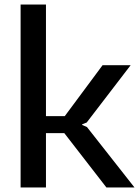

<svg xmlns="http://www.w3.org/2000/svg" viewBox="-20 -828 614 848"><path d="M71 -808H183V-315H266L433 -540H557L363 -287L343 -279V-276L364 -267L574 0H450L264 -240H183V0H71Z"/></svg>

Font: EncodeSans
Style: Medium
Weight: 500
Designer: Pablo Impallari, Andres Torresi
Foundry: Pablo Impallari, Andres Torresi
Version: Version 1.000; ttfautohint (v1.4.1)